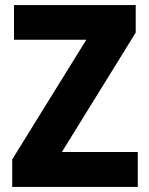

<svg xmlns="http://www.w3.org/2000/svg" viewBox="-20 -734 586 754"><path d="M521 0V-137H223L513 -606V-714H35V-578H319L28 -108V0Z"/></svg>

Font: Noto Sans Lao Looped SemiCondensed ExtraBold
Style: Regular
Weight: 800
Width: 4
Designer: Mark Frömberg, Ben Mitchell
Foundry: The Fontpad Ltd
Version: Version 1.002